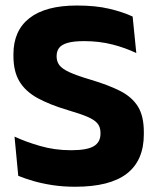

<svg xmlns="http://www.w3.org/2000/svg" viewBox="-20 -673 580 706"><path d="M256.6 13.7Q212.2 13.7 173.3 7.8Q134.5 1.8 102.7 -7.4Q70.8 -16.7 47.1 -26.5L33.4 -170.7Q72.9 -152.1 126.9 -136.4Q180.9 -120.6 241.3 -120.6Q299.8 -120.6 324.6 -135.3Q349.5 -150 349.5 -181.3V-185Q349.5 -205.8 338.3 -219.2Q327.1 -232.7 300.9 -243.8Q274.6 -254.9 230 -267.9Q162.8 -287.9 118.2 -312.3Q73.6 -336.8 51.5 -373.6Q29.4 -410.4 29.4 -467V-473.7Q29.4 -560.5 88.6 -606.6Q147.9 -652.7 262.9 -652.7Q332.1 -652.7 382.2 -640.7Q432.4 -628.7 467.7 -612.2L481.2 -477.8Q442.3 -496.7 393.8 -509.3Q345.2 -521.8 289.6 -521.8Q250.7 -521.8 228.5 -515.3Q206.2 -508.9 197.2 -496.6Q188.2 -484.4 188.2 -466.8V-465.1Q188.2 -446.9 198.4 -433.3Q208.6 -419.8 235.3 -407.5Q262 -395.2 311.5 -380.5Q377.9 -360.9 421.6 -338.7Q465.4 -316.4 487.2 -281.3Q508.9 -246.2 508.9 -187.3V-179.3Q508.9 -83.2 446.6 -34.7Q384.2 13.7 256.6 13.7Z"/></svg>

Font: Anek Gujarati Medium
Style: Regular
Weight: 500
Designer: Mrunmayee Ghaisas (Gujarati), Yesha Goshar (Latin)
Foundry: Ek Type
Version: Version 1.003